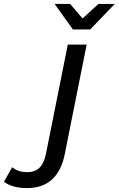

<svg xmlns="http://www.w3.org/2000/svg" viewBox="-197 -757 604 977"><path d="M-60 200Q-134 200 -177 168L-135 94Q-105 119 -59 119Q-19 119 4 96.5Q27 74 37 25L148 -530H244L133 25Q99 200 -60 200ZM174 -607 81 -737H160L223 -663L304 -737H387L262 -607Z"/></svg>

Font: Montserrat Medium
Style: Italic
Weight: 500
Italic angle: -11.3°
Designer: Julieta Ulanovsky
Foundry: Julieta Ulanovsky
Version: Version 9.000; ttfautohint (v1.8.4.7-5d5b)